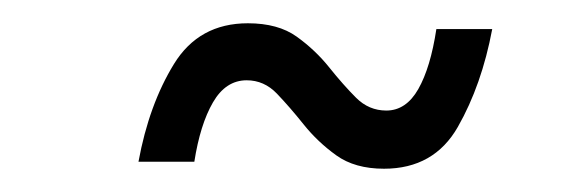

<svg xmlns="http://www.w3.org/2000/svg" viewBox="-20 -464 495 165"><path d="M310 -319Q285 -319 269 -330.5Q253 -342 241 -357Q229 -372 218 -383.5Q207 -395 192 -395Q174 -395 163 -376Q152 -357 147 -325H99Q108 -374 129.5 -409Q151 -444 193 -444Q219 -444 235 -432.5Q251 -421 263 -406Q275 -391 286 -380Q297 -369 312 -369Q329 -369 339.5 -387.5Q350 -406 355 -439H403Q394 -391 373.5 -355Q353 -319 310 -319Z"/></svg>

Font: Be Vietnam Pro Light
Style: Italic
Weight: 300
Italic angle: -12°
Designer: Lam Bao, Tony Le, Vietanh Nguyen
Foundry: Yellow Type Foundry
Version: Version 1.002; ttfautohint (v1.8.3)